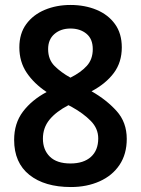

<svg xmlns="http://www.w3.org/2000/svg" viewBox="-20 -795 569 774"><path d="M266 -41Q160 -41 98.5 -90Q37 -139 37 -231Q37 -298 72.5 -345Q108 -392 168 -424Q117 -458 87.5 -502Q58 -546 58 -604Q58 -660 86 -698Q114 -736 161 -755.5Q208 -775 264 -775Q322 -775 369 -755.5Q416 -736 443.5 -698Q471 -660 471 -604Q471 -544 439 -501Q407 -458 349 -427Q409 -393 450 -347.5Q491 -302 491 -235Q491 -174 462 -130.5Q433 -87 381.5 -64Q330 -41 266 -41ZM264 -482Q306 -503 330 -529.5Q354 -556 354 -597Q354 -638 328.5 -659Q303 -680 264 -680Q225 -680 199.5 -658Q174 -636 174 -597Q174 -555 200 -529Q226 -503 264 -482ZM264 -136Q317 -136 346.5 -162.5Q376 -189 376 -237Q376 -277 346 -307.5Q316 -338 271 -363L256 -371Q206 -345 179.5 -312.5Q153 -280 153 -236Q153 -191 181 -163.5Q209 -136 264 -136Z"/></svg>

Font: Noto Sans Tamil UI SemiCondensed SemiBold
Style: Regular
Weight: 600
Width: 4
Designer: Jelle Bosma - Monotype Design Team
Foundry: Monotype Imaging Inc.
Version: Version 2.004; ttfautohint (v1.8.4.7-5d5b)